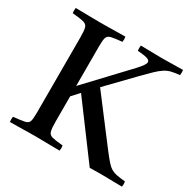

<svg xmlns="http://www.w3.org/2000/svg" viewBox="-154 -862 1031 1024"><g transform="rotate(30 361.0 -350.0)"><path d="M30 1Q28 -14 30 -31Q78 -36 99 -40.5Q120 -45 125 -60Q130 -75 130 -111V-576Q130 -618 125 -636Q120 -654 99 -659.5Q78 -665 30 -669Q28 -684 30 -701Q50 -701 79.5 -700.5Q109 -700 138 -699.5Q167 -699 185 -699Q204 -699 231.5 -699.5Q259 -700 287.5 -700.5Q316 -701 336 -701Q339 -686 336 -669Q290 -665 270 -660Q250 -655 245 -640Q240 -625 240 -589V-342L470 -586Q508 -627 508 -642Q508 -655 490 -660.5Q472 -666 431 -669Q429 -686 431 -701Q448 -701 474 -700.5Q500 -700 526 -699.5Q552 -699 568 -699Q600 -699 628.5 -700Q657 -701 691 -701Q693 -685 691 -669Q660 -666 639.5 -661Q619 -656 600.5 -644Q582 -632 559 -610Q536 -588 501 -552L354 -400L560 -129Q584 -98 600 -79.5Q616 -61 631.5 -51.5Q647 -42 667.5 -38Q688 -34 720 -31Q723 -15 720 1Q701 1 675 0.5Q649 0 624 -0.5Q599 -1 581 -1Q570 -1 552.5 -0.5Q535 0 521 0L281 -323L240 -278V-124Q240 -82 245 -63.5Q250 -45 270.5 -40Q291 -35 336 -31Q339 -15 336 1Q316 1 287.5 0.5Q259 0 230.5 -0.5Q202 -1 183 -1Q164 -1 136 -0.5Q108 0 79.5 0.5Q51 1 30 1Z"/></g></svg>

Font: Tiro Gurmukhi
Style: Regular
Weight: 400
Designer: Gurmukhi: John Hudson & Fiona Ross. Latin: John Hudson.
Foundry: Tiro Typeworks Ltd.
Version: Version 1.52